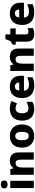

<svg xmlns="http://www.w3.org/2000/svg" viewBox="1810 -2618 818 4479"><g transform="rotate(-90 2219.5 -379.0)"><path d="M156 -768Q193 -768 220 -751.5Q247 -735 247 -689Q247 -644 220 -627.5Q193 -611 156 -611Q118 -611 91.5 -627.5Q65 -644 65 -689Q65 -735 91.5 -751.5Q118 -768 156 -768ZM240 -549V0H71V-549Z M709 -559Q796 -559 849.5 -511.5Q903 -464 903 -358V0H733V-311Q733 -367 714.5 -396Q696 -425 655 -425Q594 -425 572 -379.5Q550 -334 550 -250V0H381V-549H510L533 -476H540Q566 -516 609 -537.5Q652 -559 709 -559Z M1555 -276Q1555 -138 1482.5 -64Q1410 10 1284 10Q1206 10 1145 -23.5Q1084 -57 1049.5 -120.5Q1015 -184 1015 -276Q1015 -412 1087.5 -485.5Q1160 -559 1287 -559Q1365 -559 1425.5 -526Q1486 -493 1520.5 -430Q1555 -367 1555 -276ZM1187 -276Q1187 -200 1210 -159Q1233 -118 1286 -118Q1338 -118 1360.5 -159Q1383 -200 1383 -276Q1383 -352 1360 -392Q1337 -432 1285 -432Q1233 -432 1210 -392Q1187 -352 1187 -276Z M1914 10Q1833 10 1772.5 -20Q1712 -50 1678.5 -112Q1645 -174 1645 -272Q1645 -372 1681.5 -435.5Q1718 -499 1782 -529Q1846 -559 1927 -559Q1976 -559 2020 -548.5Q2064 -538 2100 -520L2050 -393Q2018 -407 1988 -416Q1958 -425 1927 -425Q1876 -425 1846.5 -387Q1817 -349 1817 -273Q1817 -196 1846.5 -161Q1876 -126 1927 -126Q1968 -126 2008 -138Q2048 -150 2083 -171V-35Q2050 -14 2009.5 -2Q1969 10 1914 10Z M2437 -559Q2554 -559 2622 -495.5Q2690 -432 2690 -309V-230H2343Q2346 -177 2379 -145Q2412 -113 2475 -113Q2526 -113 2568.5 -123Q2611 -133 2656 -154V-30Q2616 -9 2570 0.5Q2524 10 2456 10Q2374 10 2309.5 -20Q2245 -50 2208.5 -112.5Q2172 -175 2172 -271Q2172 -368 2205 -432Q2238 -496 2298 -527.5Q2358 -559 2437 -559ZM2442 -442Q2403 -442 2377 -416.5Q2351 -391 2347 -340H2534Q2533 -383 2510 -412.5Q2487 -442 2442 -442Z M3132 -559Q3219 -559 3272.5 -511.5Q3326 -464 3326 -358V0H3156V-311Q3156 -367 3137.5 -396Q3119 -425 3078 -425Q3017 -425 2995 -379.5Q2973 -334 2973 -250V0H2804V-549H2933L2956 -476H2963Q2989 -516 3032 -537.5Q3075 -559 3132 -559Z M3715 -124Q3739 -124 3760.5 -129Q3782 -134 3803 -142V-18Q3775 -6 3742 2Q3709 10 3662 10Q3610 10 3570.5 -6.5Q3531 -23 3508.5 -63.5Q3486 -104 3486 -177V-422H3417V-493L3500 -547L3546 -663H3656V-549H3796V-422H3656V-187Q3656 -156 3671.5 -140Q3687 -124 3715 -124Z M4142 -559Q4259 -559 4327 -495.5Q4395 -432 4395 -309V-230H4048Q4051 -177 4084 -145Q4117 -113 4180 -113Q4231 -113 4273.5 -123Q4316 -133 4361 -154V-30Q4321 -9 4275 0.5Q4229 10 4161 10Q4079 10 4014.5 -20Q3950 -50 3913.5 -112.5Q3877 -175 3877 -271Q3877 -368 3910 -432Q3943 -496 4003 -527.5Q4063 -559 4142 -559ZM4147 -442Q4108 -442 4082 -416.5Q4056 -391 4052 -340H4239Q4238 -383 4215 -412.5Q4192 -442 4147 -442Z"/></g></svg>

Font: Noto Sans Georgian ExtraBold
Style: Regular
Weight: 800
Designer: Monotype Design Team, Akaki Razmadze
Foundry: Google LLC
Version: Version 2.005; ttfautohint (v1.8.4.7-5d5b)